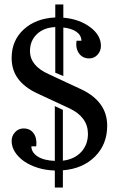

<svg xmlns="http://www.w3.org/2000/svg" viewBox="-20 -770 535 858"><path d="M225 68V-8Q185 -9 149.5 -20Q114 -31 88 -49Q62 -67 47 -90.5Q32 -114 32 -140Q32 -163 47.5 -179.5Q63 -196 85 -196Q115 -196 130.5 -174Q146 -152 142 -116H120Q121 -88 148.5 -70.5Q176 -53 225 -51V-296L261 -279V-52Q312 -58 342.5 -90.5Q373 -123 373 -172Q373 -209 352.5 -237.5Q332 -266 292 -285L146 -353Q90 -379 61 -418Q32 -457 32 -511Q32 -589 86 -638.5Q140 -688 227 -692V-750H263V-691Q334 -685 382.5 -649Q431 -613 431 -565Q431 -542 416 -525.5Q401 -509 379 -509Q349 -509 333 -531.5Q317 -554 322 -588H344Q343 -613 321.5 -628Q300 -643 263 -647V-430L227 -445V-649Q176 -647 145 -617.5Q114 -588 114 -542Q114 -509 135 -483Q156 -457 199 -438L345 -370Q400 -344 429.5 -303.5Q459 -263 459 -208Q459 -125 404.5 -70.5Q350 -16 261 -9V68Z"/></svg>

Font: Redaction
Style: Regular
Weight: 400
Designer: Jeremy Mickel / Forest Young
Foundry: MCKL
Version: Version 2.001; Redaction